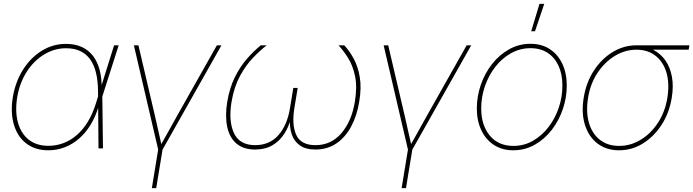

<svg xmlns="http://www.w3.org/2000/svg" viewBox="-20 -762 3561 986"><path d="M228.5 9.8Q160.2 9.8 114.7 -25.4Q69.3 -60.5 51.3 -122.3Q33.2 -184.1 45.9 -263.7Q59.6 -343.3 98.6 -404.8Q137.7 -466.3 194.8 -501.5Q252 -536.6 318.4 -536.6Q365.7 -536.6 400.9 -520.3Q436 -503.9 458.5 -473.9Q481 -443.8 491.9 -401.9Q502.9 -359.9 502 -308.1H507.8L505.4 -268.1L508.8 0H485.8L483.4 -294.4Q482.9 -345.7 473.4 -386.5Q463.9 -427.2 444.1 -455.6Q424.3 -483.9 393.6 -499Q362.8 -514.2 318.8 -514.2Q259.3 -514.2 206.5 -482.2Q153.8 -450.2 117.4 -393.6Q81.1 -336.9 68.4 -263.7Q56.6 -189.9 72 -133.3Q87.4 -76.7 127.4 -44.9Q167.5 -13.2 228.5 -13.2Q269 -13.2 305.9 -27.1Q342.8 -41 374.3 -68.4Q405.8 -95.7 430.7 -136.2Q455.6 -176.8 472.2 -230L565.9 -529.3H589.4L504.4 -263.2L493.2 -218.3H487.3Q471.2 -163.6 445.1 -121.1Q418.9 -78.6 385.3 -49.6Q351.6 -20.5 311.8 -5.4Q272 9.8 228.5 9.8Z M793.5 11.2 667.5 -529.3H690.9L776.4 -164.1Q785.2 -127 793.2 -89.4Q801.3 -51.8 810.1 -14.6H804.2Q825.7 -51.8 846.2 -89.4Q866.7 -127 887.7 -164.1L1093.8 -529.3H1117.2L812 11.2ZM759.8 204.1 793.9 -3.9H816.4L782.2 204.1Z M1290.5 5.9Q1229.5 5.9 1193.6 -25.4Q1157.7 -56.6 1146.5 -112.1Q1135.3 -167.5 1147 -239.3Q1159.2 -311.5 1186.3 -366Q1213.4 -420.4 1248.5 -460.4Q1283.7 -500.5 1319.3 -529.3H1349.6Q1314.9 -502.4 1278.1 -463.9Q1241.2 -425.3 1211.7 -370.4Q1182.1 -315.4 1168.9 -238.3Q1152.8 -138.7 1181.9 -77.6Q1210.9 -16.6 1290.5 -16.6Q1364.3 -16.6 1409.7 -67.9Q1455.1 -119.1 1469.2 -207L1486.3 -310.5H1508.8L1491.7 -207Q1477.5 -119.1 1502 -67.9Q1526.4 -16.6 1600.1 -16.6Q1680.2 -16.6 1732.9 -77.6Q1785.6 -138.7 1802.2 -238.3Q1814.9 -315.4 1803.5 -370.4Q1792 -425.3 1767.8 -463.9Q1743.7 -502.4 1718.3 -529.3H1748Q1774.9 -500.5 1796.6 -460.4Q1818.4 -420.4 1827.6 -366Q1836.9 -311.5 1824.7 -239.3Q1813 -167.5 1783.2 -112.1Q1753.4 -56.6 1707.3 -25.4Q1661.1 5.9 1600.1 5.9Q1549.3 5.9 1519.5 -15.6Q1489.7 -37.1 1478 -72.8Q1466.3 -108.4 1469.2 -150.9H1473.1Q1461.9 -108.4 1438.5 -72.8Q1415 -37.1 1378.4 -15.6Q1341.8 5.9 1290.5 5.9Z M2076.2 11.2 1950.2 -529.3H1973.6L2059.1 -164.1Q2067.9 -127 2075.9 -89.4Q2084 -51.8 2092.8 -14.6H2086.9Q2108.4 -51.8 2128.9 -89.4Q2149.4 -127 2170.4 -164.1L2376.5 -529.3H2399.9L2094.7 11.2ZM2042.5 204.1 2076.7 -3.9H2099.1L2064.9 204.1Z M2615.7 9.8Q2558.6 9.8 2516.6 -17.6Q2474.6 -44.9 2451.7 -93.5Q2428.7 -142.1 2428.7 -205.1Q2428.7 -266.6 2449 -325.7Q2469.2 -384.8 2506.3 -432.4Q2543.5 -480 2594 -508.5Q2644.5 -537.1 2704.6 -537.1Q2761.7 -537.1 2803.5 -509.8Q2845.2 -482.4 2867.9 -434.1Q2890.6 -385.7 2890.6 -322.8Q2890.6 -261.2 2870.6 -202.1Q2850.6 -143.1 2813.7 -95.2Q2776.9 -47.4 2726.3 -18.8Q2675.8 9.8 2615.7 9.8ZM2616.2 -12.7Q2671.4 -12.7 2717.5 -39.3Q2763.7 -65.9 2797.6 -110.4Q2831.5 -154.8 2849.9 -210Q2868.2 -265.1 2868.2 -322.3Q2868.2 -380.4 2848.6 -423.3Q2829.1 -466.3 2792.5 -490.5Q2755.9 -514.6 2704.6 -514.6Q2650.4 -514.6 2604 -488.5Q2557.6 -462.4 2523.4 -418.5Q2489.3 -374.5 2470.2 -319.1Q2451.2 -263.7 2451.2 -205.6Q2451.2 -118.7 2495.4 -65.7Q2539.6 -12.7 2616.2 -12.7ZM2708 -601.6 2750.5 -742.2H2774.9L2727.5 -601.6Z M3159.2 9.8Q3093.8 9.8 3048.3 -25.1Q3002.9 -60.1 2983.9 -120.8Q2964.8 -181.6 2977.5 -259.8Q2990.2 -338.9 3029.8 -399.4Q3069.3 -460 3126.2 -494.6Q3183.1 -529.3 3248.5 -529.3H3520.5L3516.6 -506.8H3302.7H3248.5Q3189.9 -506.8 3137.7 -475.1Q3085.4 -443.4 3048.6 -387.9Q3011.7 -332.5 3000 -259.8Q2988.3 -187.5 3004.4 -131.6Q3020.5 -75.7 3060.5 -44.2Q3100.6 -12.7 3159.2 -12.7Q3218.3 -12.7 3270.3 -44.2Q3322.3 -75.7 3358.9 -131.6Q3395.5 -187.5 3407.2 -259.8Q3418.9 -332.5 3402.8 -388.2Q3386.7 -443.8 3346.9 -475.3Q3307.1 -506.8 3248.5 -506.8L3248 -525.4Q3296.9 -525.4 3335 -505.9Q3373 -486.3 3397.5 -451.2Q3421.9 -416 3430.7 -367.4Q3439.5 -318.8 3429.7 -259.8Q3417 -181.6 3377.4 -120.8Q3337.9 -60.1 3281.5 -25.1Q3225.1 9.8 3159.2 9.8Z"/></svg>

Font: Inter 24pt Thin
Style: Italic
Weight: 250
Italic angle: -9.3988°
Version: Version 4.001;git-66647c0bb